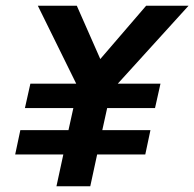

<svg xmlns="http://www.w3.org/2000/svg" viewBox="-20 -650 678 670"><path d="M177 0 201 -111H33L51 -196H219L236 -273H67L86 -358H246L112 -630H248L330 -444L490 -630H638L391 -358H540L521 -273H354L337 -196H505L487 -111H319L295 0Z"/></svg>

Font: Sometype Mono
Style: Bold Italic
Weight: 700
Italic angle: -12°
Monospace: yes
Designer: Ryoichi Tsunekawa
Foundry: Dharma Type
Version: Version 1.000; ttfautohint (v1.8.3)